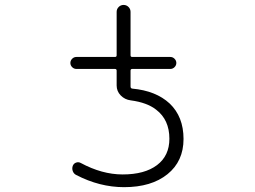

<svg xmlns="http://www.w3.org/2000/svg" viewBox="-20 -774 1040 782"><path d="M291 -493.2Q281.2 -493.2 273.9 -500.5Q266.6 -507.8 266.6 -517.6Q266.6 -527.3 273.9 -534.7Q281.2 -542 291 -542H448.2Q455.1 -542 455.1 -548.8V-725.6Q455.1 -737.3 463.4 -745.6Q471.7 -753.9 483.4 -753.9Q495.1 -753.9 503.4 -745.6Q511.7 -737.3 511.7 -725.6V-548.8Q511.7 -542 518.6 -542H673.8Q683.6 -542 690.9 -534.7Q698.2 -527.3 698.2 -517.6Q698.2 -507.8 690.9 -500.5Q683.6 -493.2 673.8 -493.2H518.6Q511.7 -493.2 511.7 -486.3V-421.9Q511.7 -414.1 518.6 -413.1Q615.2 -404.3 670.9 -352.5Q727.5 -298.8 727.5 -208Q727.5 -117.2 662.1 -64.5Q596.7 -11.7 485.4 -11.7Q385.7 -11.7 290 -61.5Q280.3 -66.4 276.4 -77.1Q272.5 -87.9 276.4 -98.6Q280.3 -108.4 290 -111.8Q299.8 -115.2 308.6 -110.4Q395.5 -63.5 479.5 -63.5Q569.3 -63.5 619.6 -101.6Q669.9 -139.6 669.9 -209Q669.9 -286.1 616.2 -327.1Q579.1 -356.4 512.7 -365.2Q488.3 -368.2 471.7 -385.3Q455.1 -402.3 455.1 -425.8V-486.3Q455.1 -493.2 448.2 -493.2Z"/></svg>

Font: Rounded Mgen+ 2m light
Style: Regular
Weight: 200
Designer: [Source Han Sans]
Ryoko NISHIZUKA  (kana & ideographs); Paul D. Hunt (Latin, Greek & Cyrillic); Wenlong ZHANG  (bopomofo
Version: Version 1.059.20150602